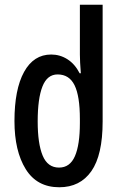

<svg xmlns="http://www.w3.org/2000/svg" viewBox="-20 -780 511 810"><path d="M230 10Q136 10 88.5 -66.5Q41 -143 41 -269Q41 -403 81.5 -476.5Q122 -550 196 -550Q233 -550 264.5 -530Q296 -510 316 -471H321Q319 -496 318 -515.5Q317 -535 317 -550V-760H413V-267Q413 -126 365.5 -58Q318 10 230 10ZM229 -73Q275 -73 296 -121Q317 -169 317 -261V-278Q317 -375 294.5 -420.5Q272 -466 223 -466Q179 -466 159 -415Q139 -364 139 -268Q139 -174 160 -123.5Q181 -73 229 -73Z"/></svg>

Font: Noto Sans Georgian ExtraCondensed Medium
Style: Regular
Weight: 500
Width: 2
Designer: Monotype Design Team, Akaki Razmadze
Foundry: Google LLC
Version: Version 2.005; ttfautohint (v1.8.4.7-5d5b)